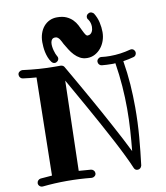

<svg xmlns="http://www.w3.org/2000/svg" viewBox="-105 -1096 1032 1191"><g transform="rotate(-10 410.5 -500.0)"><path d="M778.8 -709Q778.8 -700.7 774.2 -693.6Q769.5 -686.5 761.2 -684.1Q744.1 -679.7 727.5 -676Q710.9 -672.4 693.8 -669.9Q706.5 -592.8 711.7 -520Q716.8 -447.3 716.8 -376Q716.8 -279.3 709.2 -189.5Q701.7 -99.6 690.9 -13.2Q688 -2.4 680.9 3.2Q673.8 8.8 665 8.8Q648.4 8.8 642.1 -6.8Q628.4 -40 604.7 -88.6Q581.1 -137.2 551.5 -193.1Q522 -249 489 -309.1Q456.1 -369.1 424.6 -425.3Q393.1 -481.4 365.2 -530.5Q337.4 -579.6 317.9 -613.8L303.2 -47.9Q321.8 -46.4 341.1 -44.9Q360.4 -43.5 379.9 -42Q389.6 -40.5 396.2 -33.2Q402.8 -25.9 402.8 -16.1Q402.8 -4.9 394.5 2Q386.2 8.8 377 8.8H375Q335.9 4.9 297.1 2.9Q258.3 1 219.2 1Q180.7 1 142.8 2.9Q105 4.9 66.9 8.8H64.9Q54.2 8.8 46.6 1.2Q39.1 -6.3 39.1 -16.1Q39.1 -25.9 45.7 -33.2Q52.2 -40.5 62 -42Q80.1 -43.5 98.4 -44.9Q116.7 -46.4 134.8 -47.9L146 -664.1Q104 -667 61 -672.9Q51.3 -674.3 45.2 -681.9Q39.1 -689.5 39.1 -699.2Q39.1 -710.9 47.9 -717.5Q56.6 -724.1 64.9 -724.1H67.9Q120.1 -717.3 170.2 -713.6Q220.2 -710 270 -710H306.2Q306.6 -710 309.1 -709.7Q311.5 -709.5 314.7 -708.5Q317.9 -707.5 321.5 -705.1Q325.2 -702.6 328.1 -698.2Q330.1 -694.8 340.8 -676.3Q351.6 -657.7 368.7 -627.9Q385.7 -598.1 408 -559.1Q430.2 -520 455.3 -475.6Q480.5 -431.2 506.8 -383.3Q533.2 -335.4 558.8 -287.8Q584.5 -240.2 608.2 -195.1Q631.8 -149.9 650.9 -110.8Q657.2 -174.8 661.6 -240.7Q666 -306.6 666 -376Q666 -445.3 660.6 -517.6Q655.3 -589.8 643.1 -666Q636.7 -665 630.9 -665Q625 -665 618.2 -665Q589.4 -665 558.1 -668Q548.3 -668.9 541.7 -676.5Q535.2 -684.1 535.2 -693.8Q535.2 -704.6 543.2 -711.9Q551.3 -719.2 561 -719.2H564Q577.6 -717.3 591.1 -716.6Q604.5 -715.8 618.2 -715.8Q651.9 -715.8 684.1 -720.2Q716.3 -724.6 747.1 -732.9Q749 -733.9 753.9 -733.9Q764.6 -733.9 771.7 -726.3Q778.8 -718.8 778.8 -709ZM598.1 -870.1Q598.1 -841.8 589.1 -816.2Q580.1 -790.5 564 -771Q547.9 -751.5 525.9 -739.7Q503.9 -728 478 -728Q452.6 -728 433.1 -738.5Q413.6 -749 398.2 -765.4Q382.8 -781.7 370.4 -801.5Q357.9 -821.3 347.2 -839.8Q343.3 -847.2 339.4 -855.5Q335.4 -863.8 330.3 -871.1Q325.2 -878.4 318.6 -883.3Q312 -888.2 303.2 -888.2Q290 -888.2 283.4 -881.1Q276.9 -874 274.9 -862.8Q272.9 -851.6 274.4 -838.1Q275.9 -824.7 279.3 -811.8Q282.7 -798.8 286.9 -788.3Q291 -777.8 294.4 -772.9Q296.9 -769 298.1 -766.1Q299.3 -763.2 299.3 -759.3Q299.3 -748 291.3 -740.5Q283.2 -732.9 273.4 -732.9Q261.2 -732.9 252.4 -745.1Q242.2 -758.8 235.6 -775.9Q229 -793 225.3 -810.3Q221.7 -827.6 220.5 -844Q219.2 -860.4 219.2 -873Q219.2 -902.8 227.8 -928Q236.3 -953.1 251.7 -971.2Q267.1 -989.3 288.3 -999.3Q309.6 -1009.3 335.4 -1009.3Q370.1 -1009.3 393.6 -998.8Q417 -988.3 432.9 -972.2Q448.7 -956.1 458.3 -937.5Q467.8 -918.9 475.1 -902.8Q484.4 -883.3 490.5 -874.3Q496.6 -865.2 503.4 -865.2Q513.7 -865.2 520.5 -869.9Q527.3 -874.5 531.5 -881.8Q535.6 -889.2 537.4 -897.7Q539.1 -906.2 539.1 -914.1Q539.1 -926.8 535.4 -939.2Q531.7 -951.7 524.4 -961.9Q521 -964.8 519.5 -969Q518.1 -973.1 518.1 -977.1Q518.1 -988.3 526.4 -995.6Q534.7 -1002.9 544.4 -1002.9Q550.3 -1002.9 555.4 -1000.2Q560.5 -997.6 565.4 -993.2Q583.5 -964.4 590.8 -932.4Q598.1 -900.4 598.1 -870.1Z"/></g></svg>

Font: Ribeye
Style: Regular
Weight: 400
Designer: Astigmatic (AOETI)
Foundry: Astigmatic (AOETI)
Version: Version 1.000